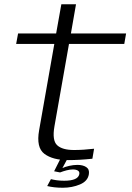

<svg xmlns="http://www.w3.org/2000/svg" viewBox="-20 -747 622 903"><path d="M300.5 6Q228 6 188.8 -23.5Q149.5 -53 164 -134.5L235.5 -540.5H56L65 -589.5H244L268.5 -727H337.5L313.5 -589.5H573L564.5 -540.5H304.5L236 -152.5Q224.5 -86.5 248.8 -64Q273 -41.5 328 -41.5Q372 -41.5 422.5 -47.5L414.5 -0.5Q353.5 6 300.5 6ZM275.5 136Q255 136 236.5 134Q218 132 202 128L219.5 95.5Q231 98.5 247 100.8Q263 103 282 103Q347 103 353 72Q355 60.5 346.2 55.2Q337.5 50 322.5 50Q309 50 292.8 54.2Q276.5 58.5 262.5 64L234.5 58.5L264 0H297L273.5 43.5Q286 37.5 305.8 33Q325.5 28.5 344 28.5Q370 28.5 385.8 39Q401.5 49.5 398 72Q393 105 356 120.5Q319 136 275.5 136Z"/></svg>

Font: Anybody ExtraExpanded Light
Style: Italic
Weight: 300
Width: 8
Italic angle: -10°
Designer: Tyler Finck
Foundry: Etcetera Type Company
Version: Version 1.010; ttfautohint (v1.8.3) -l 8 -r 50 -G 200 -x 14 